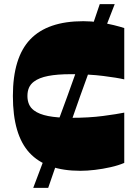

<svg xmlns="http://www.w3.org/2000/svg" viewBox="-20 -812 654 924"><path d="M578 -28Q550 -16 512.5 -7.5Q475 1 437 5.5Q399 10 367 10Q202 10 122 -76.5Q42 -163 42 -350Q42 -535 125.5 -622.5Q209 -710 381 -710Q419 -710 457.5 -704.5Q496 -699 528 -691Q560 -683 578 -677V-430Q544 -438 476.5 -446.5Q409 -455 321 -455Q256 -455 212 -446.5Q168 -438 143 -419Q127 -407 119.5 -390Q112 -373 112 -350Q112 -328 119.5 -310.5Q127 -293 143 -281Q168 -262 212 -253.5Q256 -245 321 -245Q409 -245 476.5 -254Q544 -263 578 -270ZM140 92Q179 -10 221 -122.5Q263 -235 304.5 -350Q346 -465 386 -577.5Q426 -690 460 -792H532Q492 -690 449.5 -577.5Q407 -465 366 -350Q325 -235 286 -122.5Q247 -10 212 92Z"/></svg>

Font: Ojuju ExtraBold
Style: Regular
Weight: 800
Designer: Chisaokwu Joboson, Mirko Velimirovic
Foundry: Udi Foundry
Version: Version 1.000